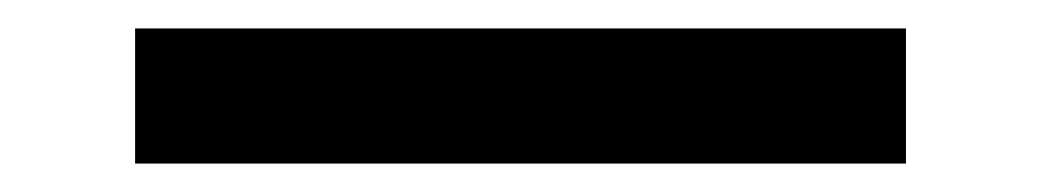

<svg xmlns="http://www.w3.org/2000/svg" viewBox="-20 17 732 135"><path d="M75 132V37H617V132Z"/></svg>

Font: DM Sans 28pt Medium
Style: Regular
Weight: 500
Version: Version 4.004;gftools[0.9.30]